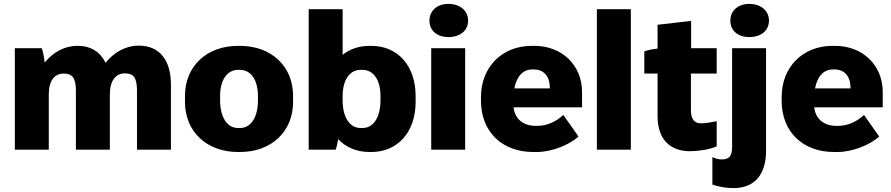

<svg xmlns="http://www.w3.org/2000/svg" viewBox="-20 -767 4565 984"><path d="M56 0H230V-283C230 -353 259 -390 306 -390H308C350 -390 369 -367 369 -302V0H543V-284C543 -353 573 -391 620 -391H621C664 -391 682 -369 682 -303V0H856V-334C856 -460 796 -533 693 -533H690C623 -533 563 -498 521 -445C495 -500 446 -532 379 -532H376C310 -532 250 -498 209 -446C207 -468 201 -501 194 -520H56Z M1200 12H1210C1371 12 1482 -93 1482 -244V-276C1482 -427 1371 -532 1210 -532H1200C1039 -532 928 -427 928 -276V-244C928 -93 1039 12 1200 12ZM1200 -111C1144 -111 1108 -166 1108 -253V-275C1108 -357 1144 -409 1200 -409H1210C1266 -409 1302 -357 1302 -275V-253C1302 -166 1266 -111 1210 -111Z M1874 12H1883C2019 12 2110 -91 2110 -244V-276C2110 -429 2019 -532 1883 -532H1874C1820 -532 1773 -516 1736 -486V-720H1562V0H1700C1706 -14 1710 -35 1713 -54C1752 -12 1808 12 1874 12ZM1828 -111C1772 -111 1736 -166 1736 -253V-275C1736 -357 1772 -409 1828 -409H1838C1894 -409 1930 -357 1930 -275V-253C1930 -166 1894 -111 1838 -111Z M2278 -577C2339 -577 2379 -611 2379 -661C2379 -712 2338 -747 2278 -747C2220 -747 2181 -712 2181 -661C2181 -611 2219 -577 2278 -577ZM2190 0H2364V-520H2190Z M2713 12H2731C2807 12 2895 -23 2945 -67L2867 -178C2834 -147 2788 -122 2734 -122H2725C2662 -122 2619 -157 2612 -216V-217H2963V-296C2963 -432 2861 -532 2719 -532H2705C2553 -532 2445 -423 2445 -270V-250C2445 -93 2552 12 2713 12ZM2616 -314C2628 -376 2660 -411 2708 -411H2717C2765 -411 2797 -378 2798 -319V-314Z M3039 0H3213V-720H3039Z M3516 8C3556 8 3615 0 3653 -17V-146C3634 -142 3597 -135 3574 -135C3539 -135 3521 -154 3521 -205V-390H3653V-520H3522V-660L3350 -640V-518C3327 -516 3300 -510 3282 -504V-390H3350V-172C3350 -47 3420 8 3516 8Z M3820 -577C3881 -577 3921 -611 3921 -661C3921 -712 3880 -747 3820 -747C3762 -747 3723 -712 3723 -661C3723 -611 3761 -577 3820 -577ZM3740 197C3847 197 3906 127 3906 7V-520H3732V-15C3732 33 3717 50 3680 50C3663 50 3647 46 3631 38V179C3665 191 3704 197 3740 197Z M4254 12H4272C4348 12 4436 -23 4486 -67L4408 -178C4375 -147 4329 -122 4275 -122H4266C4203 -122 4160 -157 4153 -216V-217H4504V-296C4504 -432 4402 -532 4260 -532H4246C4094 -532 3986 -423 3986 -270V-250C3986 -93 4093 12 4254 12ZM4157 -314C4169 -376 4201 -411 4249 -411H4258C4306 -411 4338 -378 4339 -319V-314Z"/></svg>

Font: Fixel Text ExtraBold
Style: Regular
Weight: 800
Width: 4
Designer: AlfaBravo + MacPaw
Foundry: Kyrylo Tkachov, Marchela Mozhyna, Serhii Makarenko, Maria Weinstein, Zakhar Kryvoshyya
Version: Version 1.211